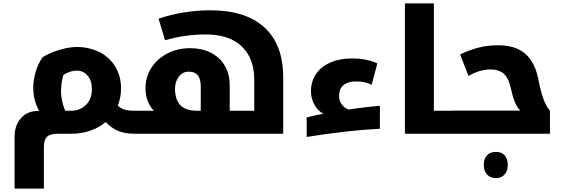

<svg xmlns="http://www.w3.org/2000/svg" viewBox="-20 -780 3293 1120"><path d="M320 0Q272 0 254 18Q236 36 236 78V320H65V18Q65 -49 102.5 -91Q140 -133 203 -133H208Q193 -160 183.5 -194Q174 -228 174 -269Q174 -309 187.5 -358.5Q201 -408 229 -447Q275 -474 329.5 -490Q384 -506 429 -506Q465 -506 497 -498.5Q529 -491 557 -478Q619 -447 652.5 -391Q686 -335 686 -266Q686 -210 667 -164Q684 -148 706 -141Q728 -134 763 -134H768Q773 -134 773 -130V-5Q773 0 768 0H763Q710 0 671 -15.5Q632 -31 597 -68Q557 -35 505.5 -17.5Q454 0 398 0ZM336 -247Q336 -194 360 -134H395Q446 -134 481 -168Q516 -202 516 -260Q516 -310 491 -339Q466 -368 428 -368Q410 -368 390 -362Q370 -356 350 -343Q343 -319 339.5 -295Q336 -271 336 -247Z M879 -134Q858 -152 843.5 -186.5Q829 -221 829 -266Q829 -333 863.5 -385.5Q898 -438 957 -468.5Q1016 -499 1090 -499Q1157 -499 1209 -473Q1261 -447 1290.5 -398Q1320 -349 1320 -280V-134H1463V-316Q1463 -439 1390.5 -509Q1318 -579 1181 -579Q1057 -579 943 -545L905 -671Q972 -694 1049.5 -707Q1127 -720 1206 -720Q1414 -720 1523 -619.5Q1632 -519 1632 -330V0H758Q753 0 753 -5V-130Q753 -134 758 -134ZM1131 -134H1151V-277Q1151 -362 1081 -362Q1046 -362 1023.5 -333.5Q1001 -305 1001 -262Q1001 -199 1032 -166.5Q1063 -134 1131 -134Z M1769 -95Q1826 -110 1866 -116Q1833 -135 1813.5 -170Q1794 -205 1794 -248Q1794 -311 1831 -359Q1860 -396 1912 -417.5Q1964 -439 2033 -439Q2080 -439 2119 -430.5Q2158 -422 2181 -410L2148 -285Q2115 -305 2054 -305Q2012 -305 1985 -284.5Q1958 -264 1958 -219Q1958 -192 1973 -171.5Q1988 -151 2012 -141L2032 -144Q2047 -146 2076.5 -150Q2106 -154 2139 -157.5Q2172 -161 2196 -163V-29Q2156 -27 2100.5 -22.5Q2045 -18 1984.5 -11Q1924 -4 1867.5 4Q1811 12 1769 19Z M2634 -134Q2639 -134 2639 -130V-5Q2639 0 2634 0H2342V-760H2511V-134Z M2873 259Q2840 259 2821 238Q2802 217 2802 182Q2802 148 2820 127Q2838 106 2873 106Q2905 106 2923.5 126Q2942 146 2942 182Q2942 218 2923 238.5Q2904 259 2873 259Z M2624 0Q2619 0 2619 -5V-130Q2619 -135 2624 -135H3015Q2997 -152 2983.5 -184.5Q2970 -217 2961 -261Q2947 -326 2918 -350.5Q2889 -375 2842 -375Q2778 -375 2713 -337L2664 -462Q2709 -485 2764.5 -500.5Q2820 -516 2885 -516Q2908 -516 2929 -513.5Q2950 -511 2971 -505Q3090 -472 3121 -315Q3133 -250 3150 -203Q3167 -156 3188 -135V0Z"/></svg>

Font: Noto Kufi Arabic ExtraBold
Style: Regular
Weight: 800
Designer: Monotype Design Team, David Williams, Khaled Hosny
Foundry: Google LLC
Version: Version 2.109; ttfautohint (v1.8.4.7-5d5b)